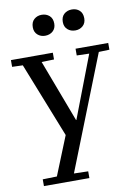

<svg xmlns="http://www.w3.org/2000/svg" viewBox="-100 -802 749 1065"><g transform="rotate(-10 274.0 -269.0)"><path d="M235 160 315 162V200H59V162L139 160L227 -58L60 -480L0 -482V-520H236V-482L166 -480L298 -130H300L434 -480L364 -482V-520H548V-482L488 -480ZM151 -678Q151 -707 168.5 -722.5Q186 -738 211 -738Q237 -738 254.5 -722.5Q272 -707 272 -678Q272 -651 254.5 -635.5Q237 -620 211 -620Q186 -620 168.5 -635.5Q151 -651 151 -678ZM381 -738Q407 -738 424 -722.5Q441 -707 441 -678Q441 -651 423.5 -635.5Q406 -620 381 -620Q355 -620 337.5 -635.5Q320 -651 320 -678Q320 -707 337.5 -722.5Q355 -738 381 -738Z"/></g></svg>

Font: Minipax
Style: Regular
Weight: 400
Designer: Raphaël Ronot, Igor Stepanchenko (Cyrillic)
Foundry: steppetype
Version: Version 1.002